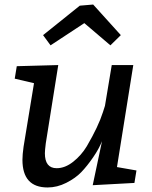

<svg xmlns="http://www.w3.org/2000/svg" viewBox="-20 -817 672 847"><path d="M389 0 430 -194Q417 -161 390.5 -122.5Q364 -84 338.5 -57.5Q313 -31 272.5 -10.5Q232 10 190 10Q79 10 79 -112Q79 -135 84 -170L130 -450L45 -470L54 -525L237 -530L182 -185Q178 -153 178 -141Q178 -75 230 -75Q267 -75 303 -103.5Q339 -132 363 -172Q414 -259 434 -322L443 -350L473 -530H568L496 -80L582 -65L573 -10ZM467 -617 352 -715 203 -617 170 -662 332 -792 391 -797 513 -662Z"/></svg>

Font: Bitter
Style: Italic
Weight: 400
Italic angle: -9°
Designer: Sol Matas
Foundry: Sol Matas
Version: Version 1.001